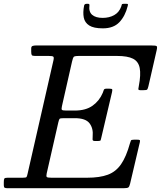

<svg xmlns="http://www.w3.org/2000/svg" viewBox="-60 -989 845 1009"><path d="M246.5 -346 185.5 -78Q182 -62.5 186 -58.8Q190 -55 210 -55H398Q464 -55 506.5 -70.8Q549 -86.5 576.2 -126Q603.5 -165.5 623 -236Q626 -246.5 628.2 -250.8Q630.5 -255 645 -255H660Q671.5 -255 674.2 -252.8Q677 -250.5 675 -242L623.5 -23Q620 -8.5 614.8 -4.2Q609.5 0 591 0H-22Q-31 0 -35.5 -2.5Q-40 -5 -40 -15V-32Q-40 -46.5 -37 -50.8Q-34 -55 -20 -55H59Q76.5 -55 79.2 -58.5Q82 -62 85 -76L221 -672.5Q224.5 -688 219.8 -691.5Q215 -695 196 -695H124Q110 -695 107 -699.5Q104 -704 104 -718V-734Q104 -745 111.2 -747.5Q118.5 -750 128 -750H736Q758 -750 762.8 -746.8Q767.5 -743.5 763.5 -726L720 -536Q716.5 -522 713.5 -518.5Q710.5 -515 693 -515H678.5Q666 -515 667 -521.8Q668 -528.5 669.5 -537Q681 -597 674.2 -631.5Q667.5 -666 639 -680.5Q610.5 -695 555 -695H355Q330.5 -695 326.8 -689.5Q323 -684 318.5 -665L265.5 -431Q262 -416 265.2 -412Q268.5 -408 288 -408H333Q391 -408 426.8 -433.8Q462.5 -459.5 480 -501Q483.5 -509.5 485.5 -516.2Q487.5 -523 499.5 -523H515Q528.5 -523 529.8 -519Q531 -515 528.5 -504L472.5 -266Q470.5 -256.5 469 -252.2Q467.5 -248 455 -248H439Q426.5 -248 426.5 -256Q426.5 -264 427 -273Q431 -314 410.5 -341Q390 -368 333 -368H275Q256.5 -368 253.2 -364.5Q250 -361 246.5 -346ZM480.5 -840Q432.5 -840 409 -855Q385.5 -870 380.2 -896.8Q375 -923.5 382 -959.5Q384 -969 395.5 -969H402.5Q411 -969 410 -961Q405.5 -927.5 424.2 -911.2Q443 -895 479.5 -895Q514 -895 540 -909.5Q566 -924 577 -954.5Q579.5 -961.5 580.2 -965.2Q581 -969 590 -969H603.5Q611.5 -969 612.2 -966.8Q613 -964.5 611 -957Q598 -904.5 567.2 -872.2Q536.5 -840 480.5 -840Z"/></svg>

Font: Besley
Style: Italic
Weight: 400
Italic angle: -13°
Designer: Owen Earl
Foundry: indestructible type*
Version: Version 4.000; ttfautohint (v1.8.4.7-5d5b)